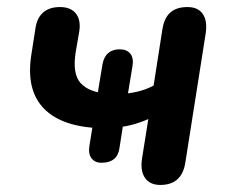

<svg xmlns="http://www.w3.org/2000/svg" viewBox="-20 -517 647 545"><path d="M435 8Q406 8 392 -11.5Q378 -31 383 -66L401 -179Q376 -168 351.5 -162Q327 -156 302 -154L331 -173L319 -96Q313 -55 268 -55Q249 -55 239.5 -68Q230 -81 234 -104L245 -173L273 -153Q158 -155 105.5 -208Q53 -261 69 -362L81 -439Q86 -468 103.5 -482.5Q121 -497 150 -497Q181 -497 195.5 -478.5Q210 -460 205 -428L195 -370Q185 -308 208.5 -281.5Q232 -255 286 -251L255 -238L271 -335Q279 -377 320 -377Q340 -377 350 -364.5Q360 -352 356 -329L341 -238L320 -250Q344 -251 368.5 -256.5Q393 -262 416 -274L441 -434Q446 -466 463.5 -481.5Q481 -497 512 -497Q542 -497 555.5 -477.5Q569 -458 564 -423L506 -55Q496 8 435 8Z"/></svg>

Font: Nunito ExtraLight
Style: Italic
Weight: 200
Italic angle: -9°
Designer: Vernon Adams
Foundry: Vernon Adams
Version: Version 3.602